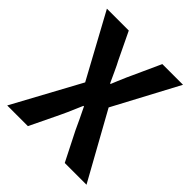

<svg xmlns="http://www.w3.org/2000/svg" viewBox="-198 -882 1024 1024"><g transform="rotate(45 313.5 -370.5)"><path d="M222 -381 26 -741H191L265 -587Q274 -571 291 -534L320 -471H324L338 -505Q364 -567 374 -587L444 -741H600L405 -375L613 0H449L366 -164L339 -222L308 -286H304L294 -263Q264 -192 250 -164L171 0H15Z"/></g></svg>

Font: Merged Yaku Han JP
Style: Bold
Weight: 700
Designer: Ryoko NISHIZUKA 西塚涼子 (kana, bopomofo & ideographs); Paul D. Hunt (Latin, Greek & Cyrillic); Sandoll Communications 산돌커뮤니
Foundry: Adobe
Version: Version 2.004